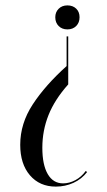

<svg xmlns="http://www.w3.org/2000/svg" viewBox="-20 -523 395 712"><path d="M275 -459Q275 -439 262.5 -426.5Q250 -414 230 -414Q210 -414 197.5 -426.5Q185 -439 185 -459Q185 -478 197.5 -490.5Q210 -503 230 -503Q250 -503 262.5 -491Q275 -479 275 -459ZM303 115Q283 141 252.5 155Q222 169 187 169Q127 169 91 127Q55 85 55 14Q55 -65 101.5 -136Q148 -207 227 -278V-388H233V-210Q183 -154 160 -96.5Q137 -39 137 25Q137 88 157 122.5Q177 157 214 157Q237 157 259.5 145Q282 133 298 111Z"/></svg>

Font: Moniqa SemBd Narrow Display
Style: Regular
Weight: 600
Width: 4
Designer: Rajesh Rajput
Foundry: Rajesh Rajput
Version: Version 1.000